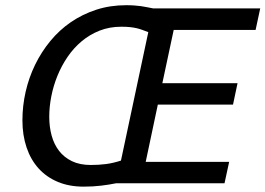

<svg xmlns="http://www.w3.org/2000/svg" viewBox="-20 -694 1005 727"><path d="M541.5 -572.3Q528.8 -577.1 518.8 -580.8Q508.8 -584.5 497.6 -587.2Q486.3 -589.8 472.4 -591.3Q458.5 -592.8 439 -592.8Q394.5 -592.8 356.9 -577.9Q319.3 -563 289.1 -537.6Q258.8 -512.2 235.8 -478.5Q212.9 -444.8 197.5 -407Q182.1 -369.1 174.3 -329.3Q166.5 -289.6 166.5 -252Q166.5 -213.9 175.5 -180.7Q184.6 -147.5 203.6 -122.8Q222.7 -98.1 252.4 -83.7Q282.2 -69.3 323.7 -69.3Q354.5 -69.3 381.1 -72.8Q407.7 -76.2 438 -85.9ZM419.4 0Q393.1 5.4 362.8 9Q332.5 12.7 296.9 12.7Q241.7 12.7 198.7 -5.4Q155.8 -23.4 126 -56.4Q96.2 -89.4 80.6 -135.7Q64.9 -182.1 64.9 -238.3Q64.9 -293 77.1 -346.7Q89.4 -400.4 113 -449Q136.7 -497.6 170.7 -538.8Q204.6 -580.1 248.3 -610.1Q292 -640.1 344.5 -657.2Q397 -674.3 457.5 -674.3Q475.1 -674.3 488.5 -673.3Q502 -672.4 513.9 -670.7Q525.9 -668.9 536.9 -666.7Q547.9 -664.6 560.5 -662.1H965.3L947.8 -580.6H637.7L594.7 -378.9H879.4L862.3 -297.9H577.6L531.7 -81.1H847.7L830.1 0Z"/></svg>

Font: PT Astra Sans
Style: Italic
Weight: 400
Italic angle: -16°
Designer: A.Korolkova, I. Chaeva
Foundry: ParaType Ltd
Version: Version 1.001; ttfautohint (v1.6)